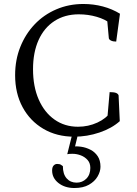

<svg xmlns="http://www.w3.org/2000/svg" viewBox="-20 -675 690 965"><path d="M353 12Q265 12 198 -27.5Q131 -67 93.5 -136.5Q56 -206 56 -297Q56 -374 82 -439Q108 -504 154 -552.5Q200 -601 263 -628Q326 -655 399 -655Q450 -655 497 -642.5Q544 -630 583 -606L564 -466Q548 -466 538 -471Q528 -476 527 -483L518 -582L534 -557Q509 -578 466 -590.5Q423 -603 376 -603Q306 -603 254 -569.5Q202 -536 174 -474Q146 -412 146 -327Q146 -240 174.5 -175Q203 -110 254 -74Q305 -38 372 -38Q424 -38 469.5 -59Q515 -80 537 -114L519 -75L531 -212Q553 -212 563 -208Q573 -204 576 -196L582 -66Q542 -30 480 -9Q418 12 353 12ZM354 270Q306 270 274 245Q242 220 242 182Q242 165 249.5 157Q257 149 267 149Q280 149 286 153Q292 157 296 160Q296 200 315 221.5Q334 243 365 243Q394 243 414 223Q434 203 434 169Q434 145 420.5 129.5Q407 114 386.5 106Q366 98 344 98Q335 98 328.5 98.5Q322 99 318 100L343 0H372L354 74L342 62Q363 59 387.5 62.5Q412 66 434.5 77.5Q457 89 471 110Q485 131 485 163Q485 187 470.5 212Q456 237 427 253.5Q398 270 354 270Z"/></svg>

Font: Petrona
Style: Regular
Weight: 400
Designer: Ringo R. Seeber
Foundry: Ringo R. Seeber
Version: Version 2.001; ttfautohint (v1.8.3)